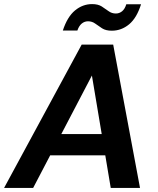

<svg xmlns="http://www.w3.org/2000/svg" viewBox="-42 -918 770 938"><path d="M-22 0 357 -700H511L642 0H499L407 -549L120 0ZM110 -159 163 -263H534L550 -159ZM265 -769Q287 -836 324.5 -867Q362 -898 408 -898Q437 -898 455 -886.5Q473 -875 488.5 -863.5Q504 -852 524 -852Q541 -852 554.5 -863Q568 -874 575 -897H647Q626 -830 588.5 -799Q551 -768 504 -768Q475 -768 457 -779.5Q439 -791 423.5 -802.5Q408 -814 388 -814Q371 -814 357.5 -803Q344 -792 336 -769Z"/></svg>

Font: DM Sans 17pt
Style: Bold Italic
Weight: 700
Italic angle: -10°
Version: Version 4.004;gftools[0.9.30]